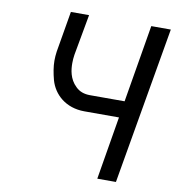

<svg xmlns="http://www.w3.org/2000/svg" viewBox="-79 -771 773 842"><g transform="rotate(10 307.0 -350.0)"><path d="M303 -281H457L410 0H493L614 -700H527L469 -355H315C288 -355 267 -363 251 -379C218 -410 214 -452 214 -480C214 -492 215 -505 217 -518L250 -700H169L138 -518C136 -504 135 -490 135 -477C135 -451 140 -422 148 -392C165 -332 219 -281 303 -281Z"/></g></svg>

Font: Jost
Style: Italic
Weight: 400
Italic angle: -5°
Version: Version 3.710